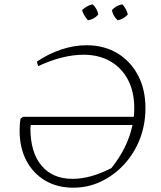

<svg xmlns="http://www.w3.org/2000/svg" viewBox="-20 -863 748 891"><path d="M320 8Q245 8 189 -25.5Q133 -59 102 -118.5Q71 -178 71 -257Q71 -272 72 -286Q73 -300 75 -312L87 -321H601Q603 -341 603 -362Q603 -437 574 -492.5Q545 -548 492 -578.5Q439 -609 368 -609Q271 -609 157 -556L151 -577Q204 -613 263.5 -633Q323 -653 382 -653Q463 -653 524.5 -616Q586 -579 620.5 -513.5Q655 -448 655 -361Q655 -285 629 -218Q603 -151 556.5 -100.5Q510 -50 449.5 -21Q389 8 320 8ZM121 -269Q121 -156 172.5 -94.5Q224 -33 317 -33Q400 -33 497 -83Q573 -178 595 -283H123Q121 -272 121 -269ZM410 -843Q432 -822 436 -795Q416 -773 388 -769Q367 -793 361 -816Q384 -838 410 -843ZM548 -843Q569 -819 573 -795Q551 -773 526 -769Q505 -788 499 -816Q519 -838 548 -843Z"/></svg>

Font: Piazzolla ExtraLight
Style: Italic
Weight: 200
Italic angle: -11.3°
Designer: Juan Pablo del Peral
Foundry: Huerta Tipografica
Version: Version 1.330